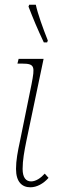

<svg xmlns="http://www.w3.org/2000/svg" viewBox="-20 -786 246 815"><path d="M166 -606H180L183 -614C162 -667 140 -728 132 -766H104L101 -758C122 -704 138 -665 166 -606ZM109 9C136 9 164 -6 186 -31L170 -49C153 -30 132 -16 112 -16C91 -16 76 -31 76 -69C76 -105 83 -144 92 -188L165 -536H59L54 -516H74C129 -516 128 -503 114 -429L65 -188C55 -142 48 -105 48 -69C48 -13 74 9 109 9Z"/></svg>

Font: Noto Serif Condensed Thin
Style: Italic
Weight: 100
Width: 3
Italic angle: -12°
Designer: Monotype Design Team
Foundry: Monotype Imaging Inc.
Version: Version 2.013